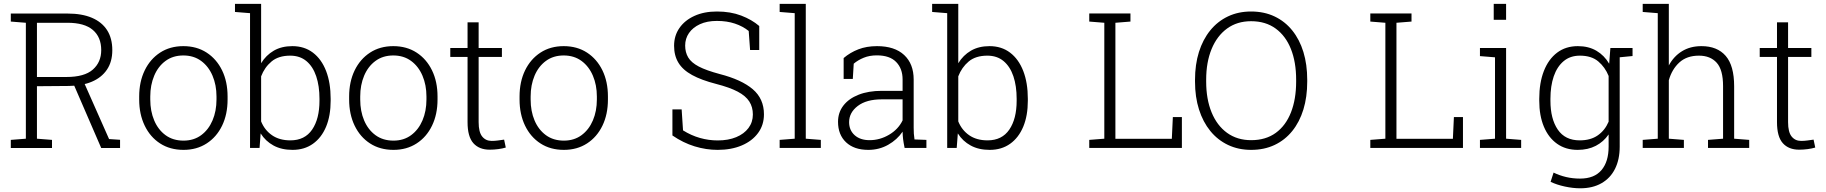

<svg xmlns="http://www.w3.org/2000/svg" viewBox="-20 -782 9654 1015"><path d="M37.1 0.5V-42.5L116.7 -48.8V-661.6L37.1 -668V-710.4H336.9Q413.1 -710.4 465.8 -688Q518.6 -665.5 546.1 -622.6Q573.7 -579.6 573.7 -516.6Q573.7 -455.6 545.2 -413.6Q516.6 -371.6 465.1 -349.9Q413.6 -328.1 344.2 -327.6L175.3 -326.2V-48.8L254.9 -42.5V0.5ZM515.1 0.5 362.3 -352.5 420.9 -353 556.6 -46.9 614.7 -43V0.5ZM175.3 -375H331.1Q426.3 -375 470.7 -414.1Q515.1 -453.1 515.1 -517.1Q515.1 -585.9 470.7 -623.8Q426.3 -661.6 336.9 -661.6H175.3Z M950.2 10.3Q878.9 10.3 826.4 -23.7Q773.9 -57.6 744.9 -117.9Q715.8 -178.2 715.8 -255.9V-272Q715.8 -349.6 744.9 -409.7Q773.9 -469.7 826.4 -503.9Q878.9 -538.1 949.2 -538.1Q1020 -538.1 1072.5 -503.9Q1125 -469.7 1154.1 -409.9Q1183.1 -350.1 1183.1 -272V-255.9Q1183.1 -177.7 1154.1 -117.7Q1125 -57.6 1072.5 -23.7Q1020 10.3 950.2 10.3ZM950.2 -38.6Q1004.4 -38.6 1043.5 -67.4Q1082.5 -96.2 1103.5 -145.5Q1124.5 -194.8 1124.5 -255.9V-272Q1124.5 -332.5 1103.5 -381.8Q1082.5 -431.2 1043.2 -460Q1003.9 -488.8 949.2 -488.8Q894.5 -488.8 855.2 -460Q815.9 -431.2 795.2 -381.8Q774.4 -332.5 774.4 -272V-255.9Q774.4 -194.3 795.2 -145.3Q815.9 -96.2 855.2 -67.4Q894.5 -38.6 950.2 -38.6Z M1526.4 10.3Q1468.3 10.3 1426 -12.7Q1383.8 -35.6 1357.9 -76.7L1352.1 0H1301.8V-712.4L1222.2 -718.8V-761.7H1360.4V-447.8Q1386.2 -490.2 1427.5 -514.2Q1468.8 -538.1 1525.4 -538.1Q1588.9 -538.1 1634.3 -503.7Q1679.7 -469.2 1703.9 -406.7Q1728 -344.2 1728 -259.8V-249.5Q1728 -170.4 1703.9 -112.3Q1679.7 -54.2 1634.5 -22Q1589.4 10.3 1526.4 10.3ZM1515.1 -40Q1591.3 -40 1630.1 -96.9Q1668.9 -153.8 1668.9 -249.5V-259.8Q1668.9 -327.6 1651.6 -378.9Q1634.3 -430.2 1599.9 -459Q1565.4 -487.8 1514.2 -487.8Q1452.1 -487.8 1415.3 -456.8Q1378.4 -425.8 1360.4 -378.4V-140.1Q1378.9 -94.2 1418 -67.1Q1457 -40 1515.1 -40Z M2060.1 10.3Q1988.8 10.3 1936.3 -23.7Q1883.8 -57.6 1854.7 -117.9Q1825.7 -178.2 1825.7 -255.9V-272Q1825.7 -349.6 1854.7 -409.7Q1883.8 -469.7 1936.3 -503.9Q1988.8 -538.1 2059.1 -538.1Q2129.9 -538.1 2182.4 -503.9Q2234.9 -469.7 2263.9 -409.9Q2293 -350.1 2293 -272V-255.9Q2293 -177.7 2263.9 -117.7Q2234.9 -57.6 2182.4 -23.7Q2129.9 10.3 2060.1 10.3ZM2060.1 -38.6Q2114.3 -38.6 2153.3 -67.4Q2192.4 -96.2 2213.4 -145.5Q2234.4 -194.8 2234.4 -255.9V-272Q2234.4 -332.5 2213.4 -381.8Q2192.4 -431.2 2153.1 -460Q2113.8 -488.8 2059.1 -488.8Q2004.4 -488.8 1965.1 -460Q1925.8 -431.2 1905 -381.8Q1884.3 -332.5 1884.3 -272V-255.9Q1884.3 -194.3 1905 -145.3Q1925.8 -96.2 1965.1 -67.4Q2004.4 -38.6 2060.1 -38.6Z M2568.8 9.3Q2513.2 9.3 2482.4 -25.1Q2451.7 -59.6 2451.7 -136.2V-481H2360.4V-528.3H2451.7V-664.1H2510.3V-528.3H2633.3V-481H2510.3V-136.2Q2510.3 -83.5 2529.1 -60.3Q2547.9 -37.1 2579.1 -37.1Q2595.7 -37.1 2611.8 -39.3Q2627.9 -41.5 2645 -43.9L2653.8 -2Q2636.2 3.4 2613.8 6.3Q2591.3 9.3 2568.8 9.3Z M2960.9 10.3Q2889.6 10.3 2837.2 -23.7Q2784.7 -57.6 2755.6 -117.9Q2726.6 -178.2 2726.6 -255.9V-272Q2726.6 -349.6 2755.6 -409.7Q2784.7 -469.7 2837.2 -503.9Q2889.6 -538.1 2960 -538.1Q3030.8 -538.1 3083.3 -503.9Q3135.7 -469.7 3164.8 -409.9Q3193.8 -350.1 3193.8 -272V-255.9Q3193.8 -177.7 3164.8 -117.7Q3135.7 -57.6 3083.3 -23.7Q3030.8 10.3 2960.9 10.3ZM2960.9 -38.6Q3015.1 -38.6 3054.2 -67.4Q3093.3 -96.2 3114.3 -145.5Q3135.3 -194.8 3135.3 -255.9V-272Q3135.3 -332.5 3114.3 -381.8Q3093.3 -431.2 3054 -460Q3014.6 -488.8 2960 -488.8Q2905.3 -488.8 2866 -460Q2826.7 -431.2 2805.9 -381.8Q2785.2 -332.5 2785.2 -272V-255.9Q2785.2 -194.3 2805.9 -145.3Q2826.7 -96.2 2866 -67.4Q2905.3 -38.6 2960.9 -38.6Z M3773.9 10.3Q3712.9 10.3 3652.1 -8.3Q3591.3 -26.9 3534.7 -65.9V-203.6H3583.5L3590.8 -92.8Q3633.8 -65.9 3680.2 -52.7Q3726.6 -39.6 3773.9 -39.6Q3830.1 -39.6 3871.8 -56.9Q3913.6 -74.2 3936.8 -105.2Q3960 -136.2 3960 -176.8Q3960 -215.8 3941.2 -245.4Q3922.4 -274.9 3880.1 -297.4Q3837.9 -319.8 3765.6 -338.4Q3688 -358.4 3638.9 -385.3Q3589.8 -412.1 3566.7 -450Q3543.5 -487.8 3543.5 -540Q3543.5 -593.3 3571.8 -634Q3600.1 -674.8 3651.1 -698Q3702.1 -721.2 3770 -721.2Q3841.8 -721.2 3898.2 -699.7Q3954.6 -678.2 3993.7 -644.5V-517.6H3945.3L3938 -618.2Q3907.2 -643.1 3865.2 -657.2Q3823.2 -671.4 3770 -671.4Q3717.8 -671.4 3680.2 -654.1Q3642.6 -636.7 3622.3 -607.4Q3602.1 -578.1 3602.1 -541Q3602.1 -505.4 3618.2 -478.3Q3634.3 -451.2 3673.8 -430.4Q3713.4 -409.7 3784.7 -390.6Q3900.4 -360.8 3959.5 -310.3Q4018.6 -259.8 4018.6 -177.7Q4018.6 -121.1 3987.5 -78.9Q3956.5 -36.6 3901.4 -13.2Q3846.2 10.3 3773.9 10.3Z M4101.6 0V-42.5L4181.2 -48.8V-712.4L4101.6 -718.8V-761.7H4239.7V-48.8L4319.3 -42.5V0Z M4570.3 10.3Q4495.1 10.3 4452.6 -29.8Q4410.2 -69.8 4410.2 -138.2Q4410.2 -187 4438.5 -223.9Q4466.8 -260.7 4518.8 -281.2Q4570.8 -301.8 4642.1 -301.8H4751.5V-362.3Q4751.5 -419.4 4717.5 -454.3Q4683.6 -489.3 4615.2 -489.3Q4576.7 -489.3 4546.1 -476.8Q4515.6 -464.4 4493.2 -445.3L4488.3 -364.7H4439.9V-475.1Q4474.1 -504.4 4517.6 -521.2Q4561 -538.1 4616.2 -538.1Q4709.5 -538.1 4759.8 -491.2Q4810.1 -444.3 4810.1 -361.3V-106.4Q4810.1 -90.8 4811 -75.4Q4812 -60.1 4814.5 -44.9L4877.4 -42.5V0H4762.2Q4756.3 -28.8 4754.2 -46.4Q4752 -64 4751.5 -85.9Q4722.7 -43.5 4675.3 -16.6Q4627.9 10.3 4570.3 10.3ZM4577.1 -41Q4631.3 -41 4679.9 -69.6Q4728.5 -98.1 4751.5 -145.5V-256.8H4641.6Q4560.5 -256.8 4514.6 -221.9Q4468.8 -187 4468.8 -136.2Q4468.8 -93.8 4498 -67.4Q4527.3 -41 4577.1 -41Z M5211.9 10.3Q5153.8 10.3 5111.6 -12.7Q5069.3 -35.6 5043.5 -76.7L5037.6 0H4987.3V-712.4L4907.7 -718.8V-761.7H5045.9V-447.8Q5071.8 -490.2 5113 -514.2Q5154.3 -538.1 5210.9 -538.1Q5274.4 -538.1 5319.8 -503.7Q5365.2 -469.2 5389.4 -406.7Q5413.6 -344.2 5413.6 -259.8V-249.5Q5413.6 -170.4 5389.4 -112.3Q5365.2 -54.2 5320.1 -22Q5274.9 10.3 5211.9 10.3ZM5200.7 -40Q5276.9 -40 5315.7 -96.9Q5354.5 -153.8 5354.5 -249.5V-259.8Q5354.5 -327.6 5337.2 -378.9Q5319.8 -430.2 5285.4 -459Q5251 -487.8 5199.7 -487.8Q5137.7 -487.8 5100.8 -456.8Q5064 -425.8 5045.9 -378.4V-140.1Q5064.5 -94.2 5103.5 -67.1Q5142.6 -40 5200.7 -40Z M5738.3 0V-42.5L5817.9 -48.8V-661.6L5738.3 -668V-710.9H5817.9H5876.5H5956.1V-668L5876.5 -661.6V-48.3H6174.8L6180.2 -163.1H6228V0Z M6594.2 10.3Q6526.9 10.3 6472.2 -15.6Q6417.5 -41.5 6378.4 -89.4Q6339.4 -137.2 6318.4 -203.4Q6297.4 -269.5 6297.4 -350.6V-359.9Q6297.4 -440.9 6318.1 -507.1Q6338.9 -573.2 6377.9 -621.3Q6417 -669.4 6471.7 -695.3Q6526.4 -721.2 6593.8 -721.2Q6662.6 -721.2 6717.5 -695.3Q6772.5 -669.4 6811.3 -621.3Q6850.1 -573.2 6870.4 -507.1Q6890.6 -440.9 6890.6 -359.9V-350.6Q6890.6 -269.5 6870.4 -203.4Q6850.1 -137.2 6811.5 -89.4Q6772.9 -41.5 6718 -15.6Q6663.1 10.3 6594.2 10.3ZM6594.2 -41Q6671.4 -41 6724.4 -79.6Q6777.3 -118.2 6804.7 -188Q6832 -257.8 6832 -350.6V-360.8Q6832 -453.6 6804.4 -522.9Q6776.9 -592.3 6723.6 -631.1Q6670.4 -669.9 6593.8 -669.9Q6520 -669.9 6466.8 -631.1Q6413.6 -592.3 6385 -522.7Q6356.4 -453.1 6356.4 -360.8V-350.6Q6356.4 -257.8 6385 -188Q6413.6 -118.2 6467 -79.6Q6520.5 -41 6594.2 -41Z M7224.1 0V-42.5L7303.7 -48.8V-661.6L7224.1 -668V-710.9H7303.7H7362.3H7441.9V-668L7362.3 -661.6V-48.3H7660.6L7666 -163.1H7713.9V0Z M7803.7 0V-42.5L7883.3 -48.8V-479L7803.7 -485.4V-528.3H7941.9V-48.8L8021.5 -42.5V0ZM7876.5 -677.2V-761.7H7941.9V-677.2Z M8334 213.4Q8295.4 213.4 8252.4 204.1Q8209.5 194.8 8177.2 179.2L8192.9 130.4Q8224.1 145.5 8259 153.8Q8293.9 162.1 8333 162.1Q8408.2 162.1 8446 117.4Q8483.9 72.8 8483.9 -6.8V-71.3Q8457.5 -32.7 8416.3 -11.2Q8375 10.3 8320.3 10.3Q8256.8 10.3 8211.4 -22Q8166 -54.2 8141.6 -112.5Q8117.2 -170.9 8117.2 -249.5V-259.8Q8117.2 -344.2 8141.6 -406.7Q8166 -469.2 8211.7 -503.7Q8257.3 -538.1 8321.3 -538.1Q8377.9 -538.1 8419.4 -513.7Q8460.9 -489.3 8486.8 -445.3L8493.2 -528.3H8542.5V-6.8Q8542.5 61 8517.8 110.4Q8493.2 159.7 8446.3 186.5Q8399.4 213.4 8334 213.4ZM8331.1 -40Q8388.7 -40 8426.5 -66.4Q8464.4 -92.8 8483.9 -138.7V-380.4Q8465.3 -426.8 8429.2 -457.3Q8393.1 -487.8 8332 -487.8Q8280.8 -487.8 8246.1 -458.7Q8211.4 -429.7 8193.8 -378.4Q8176.3 -327.1 8176.3 -259.8V-249.5Q8176.3 -153.8 8215.1 -96.9Q8253.9 -40 8331.1 -40ZM8530.8 -478 8511.7 -528.3H8610.4V-485.8Z M8664.1 0V-42.5L8743.7 -48.8V-712.4L8664.1 -718.8V-761.7H8802.2V-436Q8828.1 -484.4 8871.8 -511.2Q8915.5 -538.1 8974.6 -538.1Q9058.1 -538.1 9102.8 -486.6Q9147.5 -435.1 9147.5 -325.7V-48.8L9227.1 -42.5V0H9009.3V-42.5L9088.9 -48.8V-326.7Q9088.9 -413.1 9055.2 -450.4Q9021.5 -487.8 8961.4 -487.8Q8897 -487.8 8857.7 -451.7Q8818.4 -415.5 8802.2 -357.9V-48.8L8881.8 -42.5V0Z M9491.2 9.3Q9435.5 9.3 9404.8 -25.1Q9374 -59.6 9374 -136.2V-481H9282.7V-528.3H9374V-664.1H9432.6V-528.3H9555.7V-481H9432.6V-136.2Q9432.6 -83.5 9451.4 -60.3Q9470.2 -37.1 9501.5 -37.1Q9518.1 -37.1 9534.2 -39.3Q9550.3 -41.5 9567.4 -43.9L9576.2 -2Q9558.6 3.4 9536.1 6.3Q9513.7 9.3 9491.2 9.3Z"/></svg>

Font: Roboto Slab LO Light
Style: Regular
Weight: 300
Designer: Google
Version: Version 2.000